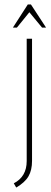

<svg xmlns="http://www.w3.org/2000/svg" viewBox="-20 -669 227 863"><path d="M124 54Q124 96 108 123.5Q92 151 53 174L42 155Q100 125 100 55V-495H124ZM105 -649H119L187 -545H169L112 -614L56 -545H38Z"/></svg>

Font: Moniqa Thin Paragraph
Style: Regular
Weight: 100
Designer: Rajesh Rajput
Foundry: Rajesh Rajput
Version: Version 1.000